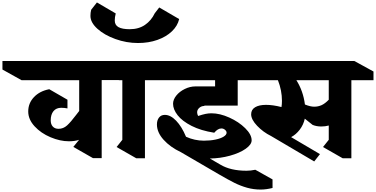

<svg xmlns="http://www.w3.org/2000/svg" viewBox="-165 -1285 3076 1571"><path d="M848 -630H667V9H596L435 -83L482 -141Q446 -129 399 -129Q327 -129 248.5 -162Q170 -195 118 -251.5Q66 -308 66 -373Q66 -441 113 -490.5Q160 -540 238 -555L387 -469V-398Q363 -403 336 -403Q295 -403 272.5 -375.5Q250 -348 250 -300Q250 -268 267 -249.5Q284 -231 314 -231Q353 -231 383.5 -258.5Q414 -286 459 -346L483 -377V-629H11L-145 -716V-786H693L848 -701Z M1021 -629V10H950L789 -82L836 -141V-629H808L653 -716V-786H1046L1202 -700V-629ZM774 -1117Q774 -1080 804.5 -1063Q835 -1046 896 -1046Q970 -1046 1021.5 -1081.5Q1073 -1117 1101 -1176L1138 -1224L1301 -1129Q1288 -1073 1241.5 -1028.5Q1195 -984 1123 -958.5Q1051 -933 964 -933Q870 -933 779.5 -965.5Q689 -998 632 -1049.5Q575 -1101 575 -1155Q575 -1181 581 -1205L628 -1265L782 -1175Q774 -1145 774 -1117Z M1448 -366Q1448 -352 1456 -336Q1492 -348 1516.5 -353Q1541 -358 1565 -358Q1634 -358 1711.5 -323Q1789 -288 1841.5 -236Q1894 -184 1894 -137Q1894 -102 1845 -67.5Q1796 -33 1716.5 -11Q1637 11 1552 12L1638 62Q1721 112 1852 112Q1886 112 1924 104L2065 183V253Q2013 266 1968 266Q1910 266 1856.5 251Q1803 236 1753 211Q1703 186 1629 143L1315 -40Q1228 -81 1173.5 -141.5Q1119 -202 1119 -267Q1119 -301 1136 -323Q1153 -345 1184 -345Q1230 -345 1276 -297.5Q1322 -250 1357 -166Q1428 -134 1503 -134Q1556 -134 1598.5 -143Q1641 -152 1665 -167Q1689 -182 1689 -199Q1689 -212 1676 -223Q1663 -234 1647 -234Q1617 -234 1588 -199Q1479 -216 1402.5 -255Q1326 -294 1288.5 -342Q1251 -390 1251 -436Q1251 -470 1277.5 -503Q1304 -536 1347 -557Q1390 -578 1434 -578H1595V-629H1107L950 -716V-786H1921L2078 -700V-629H1780V-421H1507V-418Q1483 -418 1465.5 -402.5Q1448 -387 1448 -366Z M2891 -629H2710V10H2639L2478 -82L2525 -141V-258Q2496 -250 2464 -250Q2425 -250 2393 -263L2329 -314Q2318 -264 2287.5 -224Q2257 -184 2217 -163L2453 -24L2406 36L2053 -172Q1988 -204 1939 -255.5Q1890 -307 1890 -350Q1890 -388 1922.5 -407.5Q1955 -427 2012 -427Q2068 -427 2138 -409Q2142 -430 2142 -460Q2142 -545 2109 -629H1844L1686 -716V-786H2734L2891 -700ZM2525 -469V-629H2260Q2316 -540 2330 -430Q2374 -412 2406 -412Q2438 -412 2466 -424.5Q2494 -437 2525 -469Z"/></svg>

Font: Inknut Antiqua ExtraBold
Style: Regular
Weight: 800
Designer: Claus Eggers Sørensen
Foundry: Claus Eggers Sørensen
Version: Version 1.003; ttfautohint (v1.8.2) -l 8 -r 50 -G 200 -x 14 